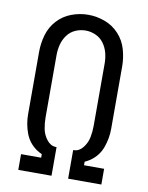

<svg xmlns="http://www.w3.org/2000/svg" viewBox="-84 -804 668 865"><g transform="rotate(10 250.0 -371.5)"><path d="M60 0V-72H152V-88Q139 -94 127 -102Q90 -128 75 -169.5Q60 -211 60 -254V-540Q60 -579 71 -617.5Q82 -656 109 -685.5Q136 -715 173.5 -729Q211 -743 250 -743Q289 -743 326.5 -729Q364 -715 391 -685.5Q418 -656 429 -617.5Q440 -579 440 -540V-254Q440 -211 425 -169.5Q410 -128 373 -102Q361 -94 348 -88V-72H440V0H288V-131H292Q316 -132 333 -154Q350 -176 355 -202Q360 -228 360 -254V-540Q360 -564 354 -587.5Q348 -611 333.5 -631Q319 -651 296.5 -661Q274 -671 250 -671Q226 -671 203.5 -661Q181 -651 166.5 -631Q152 -611 146 -587.5Q140 -564 140 -540V-254Q140 -228 145 -202Q150 -176 167 -154Q184 -132 208 -131H212V0Z"/></g></svg>

Font: Iosevka SS08
Style: Regular
Weight: 400
Monospace: yes
Designer: Belleve Invis
Foundry: Belleve Invis
Version: 2.1.0; ttfautohint (v1.8.2)